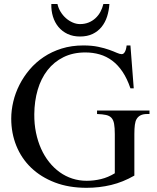

<svg xmlns="http://www.w3.org/2000/svg" viewBox="-20 -899 763 935"><path d="M696.8 -343.8Q676.8 -343.8 664.1 -337.2Q651.4 -330.6 644.5 -317.9Q639.2 -309.1 636.7 -291Q634.3 -272.9 634.3 -246.1V-43.9Q579.1 -12.2 521.5 1.7Q463.9 15.6 401.4 15.6Q314.9 15.6 247.1 -10.5Q179.2 -36.6 131.8 -82Q84.5 -127.4 59.6 -189Q34.7 -250.5 34.7 -321.3Q34.7 -361.8 44.7 -404.1Q54.7 -446.3 74.7 -485.8Q94.7 -525.4 124.3 -560.3Q153.8 -595.2 192.9 -621.3Q231.9 -647.5 280.3 -662.6Q328.6 -677.7 385.7 -677.7Q427.2 -677.7 458.3 -671.1Q489.3 -664.6 511.7 -656.5Q534.2 -648.4 548.8 -641.8Q563.5 -635.3 572.8 -635.3Q575.7 -635.3 579.3 -637Q583 -638.7 586.4 -643.6Q589.8 -648.4 592.5 -656.5Q595.2 -664.6 596.7 -677.7H615.2L631.3 -468.8H615.2Q599.1 -516.1 576.9 -549.3Q554.7 -582.5 526.6 -603.5Q498.5 -624.5 465.6 -634Q432.6 -643.6 395.5 -643.6Q335.4 -643.6 289.1 -620.6Q242.7 -597.7 211.2 -557.1Q179.7 -516.6 163.6 -461.7Q147.5 -406.7 147 -342.8Q146.5 -295.4 155.3 -252.9Q164.1 -210.4 180.2 -174.6Q196.3 -138.7 219.5 -109.6Q242.7 -80.6 271 -60.3Q299.3 -40 332.5 -29.3Q365.7 -18.6 402.3 -18.6Q437.5 -18.6 471.9 -26.9Q506.3 -35.2 539.1 -55.2V-246.1Q539.1 -277.3 535.6 -296.1Q532.2 -314.9 522.7 -325.2Q513.2 -335.4 496.3 -339.1Q479.5 -342.8 452.6 -343.8V-360.8H708V-343.8ZM512.7 -879.4Q510.7 -847.2 501.5 -818.4Q492.2 -789.6 474.6 -767.8Q457 -746.1 430.9 -733.6Q404.8 -721.2 369.6 -721.2Q335.4 -721.2 309.1 -733.6Q282.7 -746.1 264.6 -767.8Q246.6 -789.6 237.8 -818.4Q229 -847.2 230 -879.4H259.8Q264.2 -859.4 275.1 -841.6Q286.1 -823.7 301 -810.5Q315.9 -797.4 333.7 -789.6Q351.6 -781.7 369.6 -781.7Q392.6 -781.7 411.4 -789.3Q430.2 -796.9 444.6 -810.1Q459 -823.2 468.8 -841.1Q478.5 -858.9 483.4 -879.4Z"/></svg>

Font: Doulos SIL
Style: Regular
Weight: 400
Designer: Walt Agee, Victor Gaultney, Peter Martin, Debbi Hosken
Foundry: SIL International
Version: Version 4.110; 2011; Maintenance release